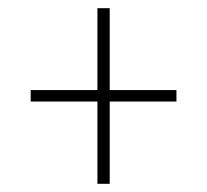

<svg xmlns="http://www.w3.org/2000/svg" viewBox="-20 -592 505 469"><path d="M218 -143H248V-344H411V-372H248V-572H218V-372H55V-344H218Z"/></svg>

Font: Noto Serif Hebrew Condensed Thin
Style: Regular
Weight: 100
Width: 3
Designer: Monotype Design Team
Foundry: Monotype Imaging Inc.
Version: Version 2.004